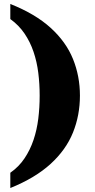

<svg xmlns="http://www.w3.org/2000/svg" viewBox="-20 -801 480 968"><path d="M32 147V70Q75 40 103.5 -2.5Q132 -45 149 -95.5Q166 -146 173 -202.5Q180 -259 180 -319Q180 -378 173 -434Q166 -490 149 -540Q132 -590 103.5 -632Q75 -674 32 -705V-781Q158 -731 235.5 -660.5Q313 -590 348 -503.5Q383 -417 383 -319Q383 -220 348 -133Q313 -46 235.5 25Q158 96 32 147Z"/></svg>

Font: Noto Serif Kannada Black
Style: Regular
Weight: 900
Version: Version 2.003